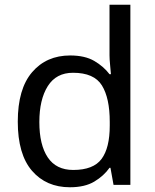

<svg xmlns="http://www.w3.org/2000/svg" viewBox="-20 -780 655 810"><path d="M275 10Q175 10 115 -59.5Q55 -129 55 -267Q55 -405 115.5 -475.5Q176 -546 276 -546Q338 -546 377.5 -523Q417 -500 442 -467H448Q447 -480 444.5 -505.5Q442 -531 442 -546V-760H530V0H459L446 -72H442Q418 -38 378 -14Q338 10 275 10ZM289 -63Q374 -63 408.5 -109.5Q443 -156 443 -250V-266Q443 -366 410 -419.5Q377 -473 288 -473Q217 -473 181.5 -416.5Q146 -360 146 -265Q146 -169 181.5 -116Q217 -63 289 -63Z"/></svg>

Font: Noto Sans Tagalog
Style: Regular
Weight: 400
Designer: Monotype Design Team
Foundry: Monotype Imaging Inc.
Version: Version 2.001; ttfautohint (v1.8.4.7-5d5b)